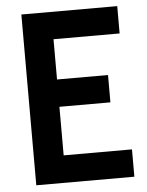

<svg xmlns="http://www.w3.org/2000/svg" viewBox="-51 -742 599 784"><g transform="rotate(-5 248.5 -350.0)"><path d="M66 0V-700H459V-588H188V-423H397V-311H188V-112H468V0Z"/></g></svg>

Font: Cabin Condensed
Style: Bold
Weight: 700
Width: 3
Designer: Pablo Impallari
Foundry: Pablo Impallari. http://www.impallari.com Igino Marini. http://www.ikern.com
Version: Version 3.001; ttfautohint (v1.8.3)